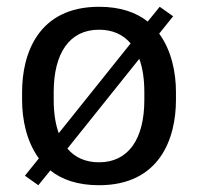

<svg xmlns="http://www.w3.org/2000/svg" viewBox="-20 -536 590 572"><path d="M45.8 -238.3C45.8 -179.2 59.2 -114.2 95.8 -64.2L54.2 -12.5L94.2 15.8L130 -28.3C164.2 -0.8 211.7 15.8 275 15.8C455.8 15.8 504.2 -123.3 504.2 -238.3V-261.7C504.2 -320.8 490.8 -385.8 454.2 -435.8L495.8 -487.5L455.8 -515.8L420 -471.7C385.8 -499.2 338.3 -515.8 275 -515.8C94.2 -515.8 45.8 -376.7 45.8 -261.7ZM369.2 -406.7 155 -139.2C145 -166.7 140 -200 140 -238.3V-261.7C140 -378.3 187.5 -447.5 275 -447.5C315 -447.5 346.7 -433.3 369.2 -406.7ZM395 -360.8C405 -333.3 410 -300 410 -261.7V-238.3C410 -121.7 362.5 -52.5 275 -52.5C235 -52.5 203.3 -66.7 180.8 -93.3Z"/></svg>

Font: Boon Medium
Style: Regular
Weight: 500
Designer: Sungsit Sawaiwan
Foundry: FontUni
Version: Version 2.0